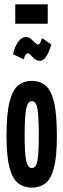

<svg xmlns="http://www.w3.org/2000/svg" viewBox="-20 -853 290 881"><path d="M126 8Q90 8 64 -11.5Q38 -31 24 -82.5Q10 -134 10 -229Q10 -332 24 -386.5Q38 -441 64 -461.5Q90 -482 126 -482Q162 -482 188 -461.5Q214 -441 227.5 -386.5Q241 -332 241 -229Q241 -134 227.5 -82.5Q214 -31 188 -11.5Q162 8 126 8ZM126 -82Q146 -82 152 -117Q158 -152 158 -231Q158 -317 152 -353Q146 -389 126 -389Q107 -389 100 -353Q93 -317 93 -231Q93 -152 100 -117Q107 -82 126 -82ZM174 -678 215 -649Q208 -621 194.5 -597.5Q181 -574 162 -574Q149 -574 139 -582.5Q129 -591 122 -599.5Q115 -608 108 -608Q100 -608 96.5 -601Q93 -594 89 -581L40 -604Q47 -638 63 -660.5Q79 -683 98 -683Q112 -683 122 -674.5Q132 -666 140 -657.5Q148 -649 154 -649Q162 -649 166 -660Q170 -671 174 -678ZM50 -744V-833H199V-744Z"/></svg>

Font: Inconsolata UltraCondensed Black
Style: Regular
Weight: 900
Width: 1
Monospace: yes
Designer: Raph Levien, Cyreal, Brenton Simpson
Foundry: Raph Levien, Cyreal, Google
Version: Version 3.001; ttfautohint (v1.8.2.53-6de2)